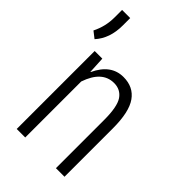

<svg xmlns="http://www.w3.org/2000/svg" viewBox="-238 -840 920 920"><g transform="rotate(45 221.5 -380.0)"><path d="M251 -538.1Q318.4 -538.1 353.5 -488.3Q388.7 -438.5 388.7 -328.1V0H330.6V-327.1Q330.6 -416.5 307.1 -451.2Q283.2 -485.8 239.3 -485.8Q158.7 -485.8 122.6 -379.4V0H64.9V-528.3H116.7L121.1 -443.4H122.6Q166.5 -538.1 251 -538.1ZM18.6 -709V-760.3H73.7V-710Q73.7 -622.1 24.4 -567.9L-8.8 -593.8Q18.6 -648.4 18.6 -709Z"/></g></svg>

Font: RobotoCondensed-Light
Style: Light
Weight: 300
Designer: Google
Version: Version 1.200311; 2013